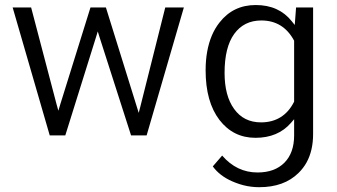

<svg xmlns="http://www.w3.org/2000/svg" viewBox="-20 -551 1352 771"><path d="M543.5 -122.6 643.6 -521H718.3L568.8 -7.3H506.3L379.4 -402.8L372.6 -424.8L365.7 -402.3L242.2 -7.3H179.7L30.8 -521H105L207.5 -130.9L214.4 -106.4L221.7 -130.9L343.3 -521H405.3L529.3 -122.6L537.1 -97.7Z M805.7 -268.6Q805.7 -309.1 812 -344Q818.4 -378.9 830.6 -408Q842.8 -437 861.3 -460.4Q916 -530.8 1006.8 -530.8Q1053.7 -530.8 1089.8 -514.4Q1126 -498 1151.9 -465.3L1163.6 -450.7L1165 -469.2L1168.9 -521H1237.3V-12.7Q1237.3 20.5 1230.7 49.1Q1224.1 77.6 1211.2 101.1Q1198.2 124.5 1178.7 143.6Q1149.4 172.4 1110.1 186.5Q1070.8 200.7 1020.5 200.7Q1012.7 200.7 1004.6 200.2Q996.6 199.7 988.8 198.7Q981 197.8 973.1 196.3Q965.3 194.8 957.8 192.9Q950.2 190.9 942.4 188.5Q934.6 186 927 183.1Q919.4 180.2 911.6 176.8Q861.8 154.8 834.5 117.2L872.1 73.7Q930.7 141.6 1014.2 141.6Q1083 141.6 1122.1 102.3Q1161.1 63 1161.1 -7.3V-52.7V-72.3L1148.4 -57.6Q1096.2 2.4 1005.9 2.4Q916.5 2.4 861.3 -69.3Q805.7 -142.1 805.7 -268.6ZM881.8 -258.3Q881.8 -166.5 919.9 -113.8Q958.5 -59.6 1028.3 -59.6Q1072.8 -59.6 1106.2 -80.1Q1139.6 -100.6 1160.2 -141.1L1161.1 -142.6V-144.5V-385.7V-387.7L1160.2 -389.2Q1116.7 -468.8 1029.3 -468.8Q959.5 -468.8 920.4 -414.6Q881.8 -361.3 881.8 -258.3Z"/></svg>

Font: Vazir Light
Style: Light
Weight: 300
Designer: Saber Rastikerdar
Foundry: Saber Rastikerdar
Version: Version 30.0.0